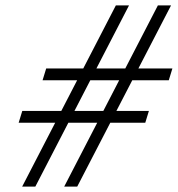

<svg xmlns="http://www.w3.org/2000/svg" viewBox="-20 -695 662 715"><path d="M460.5 -675 111.5 0H62.5L411.5 -675ZM617 -675 267.5 0H219L568 -675ZM608.5 -396H138.5L152 -440H622ZM521 -238H49.5L63 -282H534.5Z"/></svg>

Font: Newsreader 24pt SemiBold
Style: Italic
Weight: 600
Italic angle: -17°
Designer: Hugues Gentile
Foundry: Production Type
Version: Version 1.003